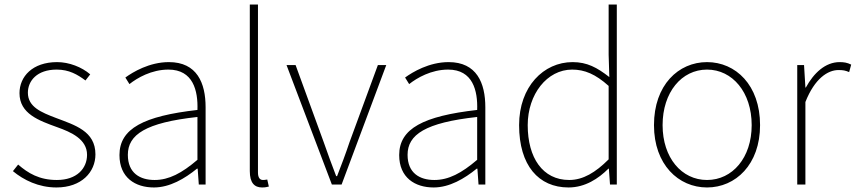

<svg xmlns="http://www.w3.org/2000/svg" viewBox="-20 -814 3775 847"><path d="M229 13C340 13 401 -55 401 -133C401 -236 310 -262 226 -294C163 -318 103 -342 103 -405C103 -457 143 -507 230 -507C285 -507 322 -485 357 -459L378 -486C341 -518 285 -540 232 -540C123 -540 66 -476 66 -403C66 -312 152 -282 232 -253C294 -231 364 -200 364 -131C364 -71 319 -20 231 -20C153 -20 104 -50 60 -88L37 -59C84 -20 150 13 229 13Z M659 13C729 13 795 -26 849 -70H852L857 0H887V-341C887 -448 849 -540 725 -540C639 -540 566 -496 533 -472L551 -443C585 -470 648 -507 723 -507C832 -507 854 -414 851 -329C614 -302 507 -247 507 -130C507 -30 577 13 659 13ZM662 -20C598 -20 544 -50 544 -131C544 -220 622 -273 851 -298V-109C782 -50 725 -20 662 -20Z M1136 13C1151 13 1157 11 1166 9L1159 -22C1148 -20 1144 -20 1140 -20C1126 -20 1118 -31 1118 -53V-794H1082V-59C1082 -8 1102 13 1136 13Z M1444 0H1487L1684 -527H1647L1522 -187C1505 -136 1485 -83 1467 -37H1463C1445 -83 1426 -136 1408 -187L1284 -527H1244Z M1893 13C1963 13 2029 -26 2083 -70H2086L2091 0H2121V-341C2121 -448 2083 -540 1959 -540C1873 -540 1800 -496 1767 -472L1785 -443C1819 -470 1882 -507 1957 -507C2066 -507 2088 -414 2085 -329C1848 -302 1741 -247 1741 -130C1741 -30 1811 13 1893 13ZM1896 -20C1832 -20 1778 -50 1778 -131C1778 -220 1856 -273 2085 -298V-109C2016 -50 1959 -20 1896 -20Z M2488 13C2561 13 2620 -26 2664 -70H2666L2671 0H2701V-794H2665V-573L2668 -474C2614 -516 2570 -540 2506 -540C2378 -540 2270 -432 2270 -262C2270 -84 2356 13 2488 13ZM2491 -20C2374 -20 2308 -118 2308 -262C2308 -398 2393 -507 2504 -507C2559 -507 2607 -487 2665 -435V-111C2607 -53 2552 -20 2491 -20Z M3099 13C3225 13 3333 -88 3333 -262C3333 -439 3225 -540 3099 -540C2973 -540 2865 -439 2865 -262C2865 -88 2973 13 3099 13ZM3099 -20C2987 -20 2903 -118 2903 -262C2903 -407 2987 -507 3099 -507C3211 -507 3296 -407 3296 -262C3296 -118 3211 -20 3099 -20Z M3497 0H3533V-364C3574 -468 3632 -505 3679 -505C3700 -505 3709 -503 3726 -496L3735 -529C3717 -538 3702 -540 3684 -540C3621 -540 3570 -492 3535 -428H3533L3527 -527H3497Z"/></svg>

Font: Noto Sans CJK SC Thin
Style: Regular
Weight: 100
Designer: Ryoko NISHIZUKA 西塚涼子 (kana, bopomofo & ideographs); Paul D. Hunt (Latin, Greek & Cyrillic); Sandoll Communications 산돌커뮤니
Foundry: Adobe
Version: Version 2.004;hotconv 1.0.118;makeotfexe 2.5.65603